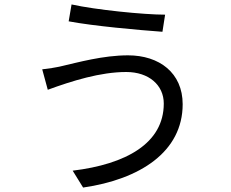

<svg xmlns="http://www.w3.org/2000/svg" viewBox="-20 -801 1040 864"><path d="M302 -781 289 -705C400 -684 601 -666 711 -658L723 -735C627 -735 410 -757 302 -781ZM717 -335C717 -156 547 -62 307 -33L354 43C610 6 802 -118 802 -332C802 -473 697 -552 556 -552C444 -552 330 -520 260 -504C231 -497 197 -492 170 -489L195 -397C304 -437 432 -477 548 -477C650 -477 717 -418 717 -335Z"/></svg>

Font: Spoqa Han Sans Neo
Style: Regular
Weight: 400
Designer: [Spoqa Han Sans Neo] Dong-huui Kim ___ Younghwa Kang ___ Yujin Lee ___ [Noto Sans] Ryoko NISHIZUKA ____ (kana & ideograp
Foundry: Spoqa (http://www.spoqa-han-sans.com)
Version: Version 1.100;hotconv 1.0.109;makeotfexe 2.5.65596